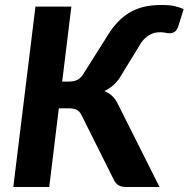

<svg xmlns="http://www.w3.org/2000/svg" viewBox="-20 -752 758 772"><path d="M230 -424H256.5Q274 -424 287.5 -429.2Q301 -434.5 312.5 -450.5L422 -624Q442.5 -654 465.2 -674.8Q488 -695.5 513.5 -708.2Q539 -721 567.8 -726.5Q596.5 -732 629 -732Q663.5 -732 683.8 -727Q704 -722 718.5 -715.5L696 -643.5Q692 -633.5 687 -628.2Q682 -623 676.2 -620.8Q670.5 -618.5 664.8 -618.2Q659 -618 653.5 -619Q648 -620 639.5 -621.2Q631 -622.5 623 -622.5Q599.5 -622.5 580 -610.8Q560.5 -599 547.5 -580L459 -435.5Q446 -417.5 430.8 -405.2Q415.5 -393 399.5 -386Q416 -379.5 428.8 -368.2Q441.5 -357 451.5 -338.5L621.5 0H492Q467.5 0 456.2 -7.2Q445 -14.5 438.5 -27.5L307 -290.5Q300 -304.5 288.5 -310.5Q277 -316.5 255.5 -316.5H216.5L178 0H33.5L122.5 -725.5H267Z"/></svg>

Font: Lato Heavy
Style: Italic
Weight: 800
Italic angle: -7°
Designer: Lukasz Dziedzic
Foundry: tyPoland Lukasz Dziedzic
Version: Version 2.007; 2014-02-27